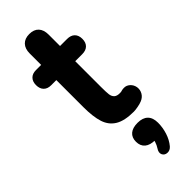

<svg xmlns="http://www.w3.org/2000/svg" viewBox="-299 -669 974 974"><g transform="rotate(-45 187.5 -182.0)"><path d="M102.6 -187.1V-381H65.3Q40 -381 25.8 -395.4Q11.6 -409.8 11.6 -435.5Q11.6 -461.2 25.8 -475.6Q40 -490 65.3 -490H102.6V-571.8Q102.6 -606.1 120.5 -624.8Q138.3 -643.4 170.8 -643.4Q203.3 -643.4 220.8 -624.8Q238.2 -606.1 238.2 -571.8V-490H288.3Q315.2 -490 329.6 -475.7Q344.1 -461.4 344.1 -435.5Q344.1 -409.6 329.6 -395.3Q315.2 -381 288.3 -381H238.2V-195.6Q238.2 -158.4 240.4 -141.6Q242.6 -124.7 252.9 -115.2Q263.2 -105.7 285.5 -106.1Q295.5 -106.3 301.3 -108.9Q308.9 -110.7 316.3 -110.7Q334.1 -111.5 348.6 -98.8Q363.2 -86 366.8 -65.4Q369.6 -45.1 359.7 -27.8Q349.9 -10.4 329.1 -1.8Q316.9 3.4 297.7 6.9Q278.6 10.4 267.6 10.4Q202.1 10.4 166.2 -11.1Q130.3 -32.6 116.4 -75.2Q102.6 -117.9 102.6 -187.1ZM220.8 226Q229.6 212.6 234.9 195.9Q240.2 179.3 240.2 165.7L243.2 189.1Q205.9 189.1 186.5 172.7Q167 156.3 167 125.8Q167 95.6 186.1 79.5Q205.1 63.5 240.6 63.5Q276.9 63.5 295.8 82Q314.7 100.6 314.7 136.8Q314.7 171 303.9 205Q293.1 238.9 272.3 263.7Q258.5 279.7 239.9 278.5Q221.4 277.3 214.2 261.8Q207 246.3 220.8 226Z"/></g></svg>

Font: SN Pro Thin
Style: Regular
Weight: 200
Designer: Tobias Whetton
Foundry: Supernotes
Version: Version 1.003;Glyphs 3.3 (3324)